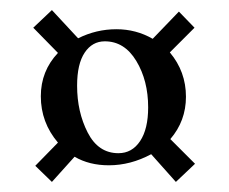

<svg xmlns="http://www.w3.org/2000/svg" viewBox="-20 -393 454 381"><path d="M329 -32 280 -87Q239 -65 196 -65Q157 -65 128 -82L83 -32L50 -64L95 -110Q61 -150 61 -202Q61 -252 95 -288L46 -338L83 -373L135 -317Q171 -335 211 -335Q250 -335 283 -316L335 -370L366 -338L317 -289Q349 -251 349 -201Q349 -153 318 -117L367 -68ZM274 -180Q274 -233 250.5 -272Q227 -311 188 -311Q163 -311 148 -288.5Q133 -266 133 -223Q133 -171 154 -130Q175 -89 215 -89Q242 -89 258 -113Q274 -137 274 -180Z"/></svg>

Font: Cormorant Upright
Style: Bold
Weight: 700
Designer: Christian Thalmann (Catharsis Fonts)
Foundry: Catharsis Fonts
Version: Version 3.302